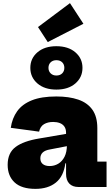

<svg xmlns="http://www.w3.org/2000/svg" viewBox="-20 -1196 718 1228"><path d="M482 0Q444 0 423.2 -21.8Q402.5 -43.5 402.5 -83.5V-191L415 -211L408 -269L402.5 -298.5V-346Q402.5 -371 392 -386.2Q381.5 -401.5 362.8 -408.8Q344 -416 320 -416Q285.5 -416 261.5 -401.8Q237.5 -387.5 230 -354L49 -378.5Q57.5 -439.5 90 -484.8Q122.5 -530 183.8 -554.5Q245 -579 340.5 -579Q421.5 -579 480.2 -559Q539 -539 570.8 -494.5Q602.5 -450 602.5 -376.5V-162.5H661.5V0ZM206.5 12Q118 12 73.5 -29.2Q29 -70.5 29 -142Q29 -218 79.8 -256Q130.5 -294 232 -310.5L430.5 -344.5V-265.5L301 -240.5Q268 -235 253 -220.5Q238 -206 238 -183.5Q238 -159 254 -146.5Q270 -134 297.5 -134Q327.5 -134 352.5 -148.8Q377.5 -163.5 392.8 -193.5Q408 -223.5 408 -269L432 -151.5H398Q387 -68 337 -28Q287 12 206.5 12ZM340.5 -623Q265 -623 219.5 -662.2Q174 -701.5 174 -762Q174 -822.5 219.5 -861.5Q265 -900.5 340.5 -900.5Q416.5 -900.5 462 -861.5Q507.5 -822.5 507.5 -762Q507.5 -701.5 462 -662.2Q416.5 -623 340.5 -623ZM340.5 -713Q364 -713 377.8 -726.8Q391.5 -740.5 391.5 -762Q391.5 -784 377.8 -797.5Q364 -811 340.5 -811Q318 -811 304 -797.5Q290 -784 290 -762Q290 -740.5 304 -726.8Q318 -713 340.5 -713ZM427.5 -1176 513.5 -1044 285.5 -927 223 -1023Z"/></svg>

Font: Hepta Slab ExtraBold
Style: Regular
Weight: 800
Designer: Michael LaGattuta
Foundry: Michael LaGattuta
Version: Version 1.102